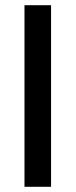

<svg xmlns="http://www.w3.org/2000/svg" viewBox="-20 -717 290 737"><path d="M176 0H74V-697H176Z"/></svg>

Font: Acari Sans Neue SemiBold
Style: Regular
Weight: 600
Designer: Alfredo Marco Pradil (font), Cristiano Sobral (main changes)
Foundry: Hanken Design Co. (font), Cristiano Sobral (main changes)
Version: Version 2.459;March 19, 2022;FontCreator 14.0.0.2808 64-bit;